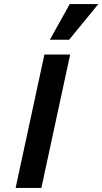

<svg xmlns="http://www.w3.org/2000/svg" viewBox="-20 -927 505 947"><path d="M57 0 199 -658H326L184 0ZM226 -731 324 -907H465L321 -731Z"/></svg>

Font: Ysabeau Office
Style: Bold Italic
Weight: 700
Italic angle: -12°
Designer: Christian Thalmann (Catharsis Fonts)
Version: Version 2.001;gftools[0.9.30]; featfreeze: tnum,lnum,ss02